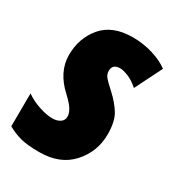

<svg xmlns="http://www.w3.org/2000/svg" viewBox="-146 -652 689 752"><g transform="rotate(30 199.0 -276.5)"><path d="M143 10Q237 10 289 -48Q341 -106 341 -184Q341 -242 321.5 -274Q302 -306 268 -337Q236 -366 228 -377Q220 -388 220 -402Q220 -433 255 -433Q268 -433 291 -424Q314 -415 339 -393L400 -515Q372 -536 328.5 -549.5Q285 -563 237 -563Q146 -563 100 -509Q54 -455 54 -378Q54 -302 122 -240Q151 -213 160.5 -196Q170 -179 170 -166Q170 -148 155.5 -139Q141 -130 122 -130Q96 -130 62 -141Q28 -152 -1 -172L-2 -23Q28 -6 59 2Q90 10 143 10Z"/></g></svg>

Font: Noto Sans Display Condensed Black
Style: Italic
Weight: 900
Width: 3
Italic angle: -192°
Designer: Monotype Design Team
Foundry: Monotype Imaging Inc.
Version: Version 1.900